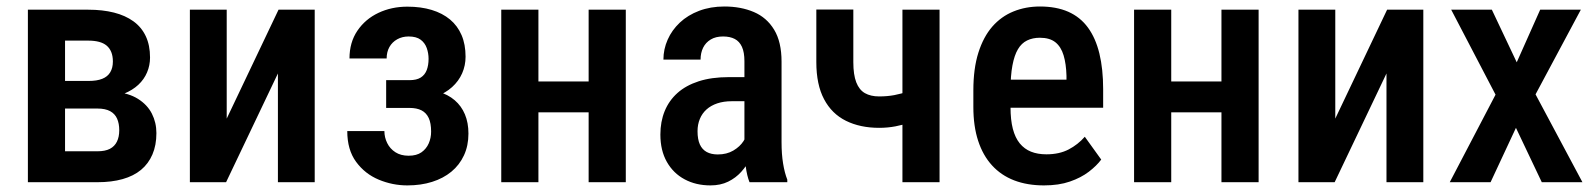

<svg xmlns="http://www.w3.org/2000/svg" viewBox="-20 -558 4886 588"><path d="M278.8 -225.6H141.6L141.1 -310.1H251.5Q276.9 -310.1 293.2 -316.7Q309.6 -323.2 317.6 -336.7Q325.7 -350.1 325.7 -369.6Q325.7 -386.2 320.8 -398.4Q315.9 -410.6 306.4 -418.5Q296.9 -426.3 283 -429.9Q269 -433.6 250.5 -433.6H179.2V0H65.4V-528.3H250.5Q293.9 -528.3 328.9 -519.5Q363.8 -510.7 388.7 -492.7Q413.6 -474.6 426.5 -447Q439.5 -419.4 439.5 -381.8Q439.5 -357.9 430.4 -336.4Q421.4 -314.9 403.6 -298.3Q385.7 -281.7 359.9 -271.2Q334 -260.7 300.3 -258.3ZM278.8 0H107.9L155.3 -94.7H278.3Q302.2 -94.7 316.7 -102.3Q331.1 -109.9 338.1 -124.3Q345.2 -138.7 345.2 -159.2Q345.2 -179.7 338.6 -194.6Q332 -209.5 317.4 -217.5Q302.7 -225.6 278.3 -225.6H165.5L166.5 -310.1H298.3L329.6 -276.9Q373.5 -273.4 402.3 -255.4Q431.2 -237.3 445.1 -210Q459 -182.6 459 -150.4Q459 -113.3 446.8 -85Q434.6 -56.6 411.9 -37.8Q389.2 -19 355.5 -9.5Q321.8 0 278.8 0Z M674.3 -194.8 833 -528.3H943.8V0H831.1V-333L672.4 0H561.5V-528.3H674.3Z M1252.4 -252.4H1162.6V-312.5H1233.9Q1255.9 -312.5 1268.6 -320.6Q1281.2 -328.6 1286.9 -343.5Q1292.5 -358.4 1292.5 -377.9Q1292.5 -395 1286.9 -410.9Q1281.2 -426.8 1268.1 -436.5Q1254.9 -446.3 1231.4 -446.3Q1211.9 -446.3 1196.5 -437.7Q1181.2 -429.2 1172.6 -414.1Q1164.1 -398.9 1164.1 -378.9H1050.3Q1050.3 -428.2 1074.5 -463.9Q1098.6 -499.5 1138.9 -518.6Q1179.2 -537.6 1227.5 -537.6Q1269 -537.6 1302 -527.6Q1335 -517.6 1358.2 -498.3Q1381.3 -479 1393.6 -450.4Q1405.8 -421.9 1405.8 -384.3Q1405.8 -357.4 1395.3 -333.5Q1384.8 -309.6 1364.5 -291.3Q1344.2 -272.9 1315.9 -262.7Q1287.6 -252.4 1252.4 -252.4ZM1162.6 -286.6H1252.4Q1291.5 -286.6 1321.8 -277.6Q1352.1 -268.6 1372.6 -251Q1393.1 -233.4 1403.8 -207.8Q1414.6 -182.1 1414.6 -148.9Q1414.6 -111.8 1400.9 -82.3Q1387.2 -52.7 1362.3 -32.2Q1337.4 -11.7 1303.2 -1Q1269 9.8 1227.5 9.8Q1182.1 9.8 1139.9 -7.8Q1097.7 -25.4 1070.6 -62.3Q1043.5 -99.1 1043.5 -156.7H1157.2Q1157.2 -137.2 1165.8 -119.9Q1174.3 -102.5 1190.9 -91.8Q1207.5 -81.1 1231.4 -81.1Q1255.9 -81.1 1270.8 -91.6Q1285.6 -102.1 1293 -118.9Q1300.3 -135.7 1300.3 -154.8Q1300.3 -180.7 1293 -196.5Q1285.6 -212.4 1271 -220Q1256.3 -227.5 1233.9 -227.5H1162.6Z M1814 -308.6V-213.9H1596.7V-308.6ZM1628.9 -528.3V0H1515.1V-528.3ZM1896.5 -528.3V0H1782.7V-528.3Z M2259.8 -107.4V-370.6Q2259.8 -397.9 2252.2 -414.6Q2244.6 -431.2 2230.2 -438.7Q2215.8 -446.3 2194.3 -446.3Q2171.9 -446.3 2156.5 -437Q2141.1 -427.7 2133.3 -411.9Q2125.5 -396 2125.5 -375.5H2011.7Q2011.7 -407.2 2024.7 -436.5Q2037.6 -465.8 2062 -488.8Q2086.4 -511.7 2121.1 -524.9Q2155.8 -538.1 2198.2 -538.1Q2249 -538.1 2288.6 -521.2Q2328.1 -504.4 2350.8 -467Q2373.5 -429.7 2373.5 -369.1V-122.6Q2373.5 -85.9 2378.2 -57.4Q2382.8 -28.8 2391.1 -7.8V0H2275.4Q2267.6 -19 2263.7 -48.8Q2259.8 -78.6 2259.8 -107.4ZM2274.9 -321.8 2275.4 -248H2220.7Q2196.3 -248 2176.8 -241.5Q2157.2 -234.9 2143.8 -222.9Q2130.4 -210.9 2123.3 -193.8Q2116.2 -176.8 2116.2 -156.2Q2116.2 -131.3 2123.3 -115.7Q2130.4 -100.1 2144.3 -92.5Q2158.2 -85 2178.2 -85Q2205.6 -85 2225.8 -96.9Q2246.1 -108.9 2257.1 -126Q2268.1 -143.1 2265.6 -157.2L2291.5 -109.9Q2287.6 -91.3 2277.1 -70.8Q2266.6 -50.3 2250 -31.7Q2233.4 -13.2 2210 -1.7Q2186.5 9.8 2155.8 9.8Q2111.3 9.8 2076.7 -8.8Q2042 -27.3 2022.2 -62.3Q2002.4 -97.2 2002.4 -146Q2002.4 -185.5 2015.6 -217.8Q2028.8 -250 2054.7 -273.2Q2080.6 -296.4 2119.9 -309.1Q2159.2 -321.8 2211.9 -321.8Z M2857.4 -528.3V0H2743.7V-528.3ZM2809.1 -294.9V-199.7Q2790.5 -190.4 2768.6 -183.1Q2746.6 -175.8 2722.4 -171.1Q2698.2 -166.5 2672.4 -166.5Q2614.3 -166.5 2570.8 -188Q2527.3 -209.5 2503.7 -254.2Q2480 -298.8 2480 -367.7V-528.8H2593.3V-367.7Q2593.3 -329.1 2602.3 -305.9Q2611.3 -282.7 2628.9 -272.7Q2646.5 -262.7 2672.4 -262.7Q2697.8 -262.7 2719.2 -266.8Q2740.7 -271 2762.5 -278.3Q2784.2 -285.6 2809.1 -294.9Z M3177.2 9.8Q3126 9.8 3085.9 -5.6Q3045.9 -21 3018.1 -51.5Q2990.2 -82 2975.6 -126.7Q2960.9 -171.4 2960.9 -230.5V-281.2Q2960.9 -348.1 2976.3 -396.7Q2991.7 -445.3 3019 -476.6Q3046.4 -507.8 3083.7 -522.9Q3121.1 -538.1 3165 -538.1Q3214.8 -538.1 3251.5 -522Q3288.1 -505.9 3311.8 -473.6Q3335.4 -441.4 3346.9 -394Q3358.4 -346.7 3358.4 -285.2V-228H3015.6V-314H3246.1V-326.2Q3245.1 -362.3 3237.3 -388.4Q3229.5 -414.6 3212.2 -428.5Q3194.8 -442.4 3164.6 -442.4Q3142.6 -442.4 3125.5 -434.1Q3108.4 -425.8 3097.4 -407.2Q3086.4 -388.7 3080.6 -357.7Q3074.7 -326.7 3074.7 -281.2V-230.5Q3074.7 -190.9 3081.8 -163.6Q3088.9 -136.2 3103 -118.9Q3117.2 -101.6 3137.5 -93.5Q3157.7 -85.4 3184.6 -85.4Q3224.1 -85.4 3252.7 -100.3Q3281.2 -115.2 3302.2 -139.2L3352.5 -69.3Q3338.4 -50.3 3314.5 -32Q3290.5 -13.7 3256.6 -2Q3222.7 9.8 3177.2 9.8Z M3752 -308.6V-213.9H3534.7V-308.6ZM3566.9 -528.3V0H3453.1V-528.3ZM3834.5 -528.3V0H3720.7V-528.3Z M4069.3 -194.8 4228 -528.3H4338.9V0H4226.1V-333L4067.4 0H3956.5V-528.3H4069.3Z M4548.8 -528.3 4625 -367.2 4696.8 -528.3H4821.3L4682.6 -269L4826.2 0H4701.7L4622.6 -166.5L4544.9 0H4419.9L4560.1 -268.1L4424.3 -528.3Z"/></svg>

Font: Roboto Condensed Medium
Style: Regular
Weight: 500
Designer: Christian Robertson
Foundry: Google
Version: Version 3.0